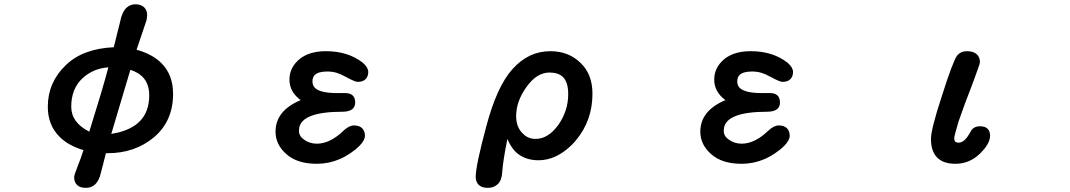

<svg xmlns="http://www.w3.org/2000/svg" viewBox="-20 -739 5040 904"><path d="M329.1 95.7Q329.1 85 345.2 44.9Q361.3 4.9 373 -32.2Q300.8 -53.7 259.8 -95.7Q205.1 -150.4 205.1 -236.3Q205.1 -350.6 289.1 -431.6Q369.1 -509.8 515.6 -516.6L544.9 -633.8Q553.7 -680.7 574.2 -701.2Q591.8 -718.8 618.2 -718.8Q644.5 -718.8 659.2 -704.1Q672.9 -690.4 672.9 -667V-666L669.9 -643.6L623 -504.9Q697.3 -484.4 740.2 -441.4Q794.9 -386.7 794.9 -296.9Q794.9 -168.9 705.1 -92.8Q615.2 -17.6 486.3 -17.6H478.5L465.8 33.2L455.1 74.2Q447.3 109.4 429.7 127.4Q412.1 145.5 384.3 145.5Q356.4 145.5 342.8 131.8Q329.1 118.2 329.1 95.7ZM315.4 -236.3Q315.4 -162.1 400.4 -119.1Q462.9 -318.4 490.2 -421.9Q419.9 -417 370.1 -372.1Q315.4 -322.3 315.4 -236.3ZM682.6 -290Q682.6 -345.7 650.4 -377.9Q629.9 -398.4 593.8 -410.2L503.9 -108.4Q637.7 -129.9 670.9 -219.7Q682.6 -251 682.6 -290Z M1395.5 -267.6Q1342.8 -306.6 1342.8 -364.3Q1342.8 -421.9 1391.6 -461.9Q1437.5 -498 1514.6 -498Q1619.1 -498 1688.5 -443.4Q1713.9 -420.9 1713.9 -400.4Q1713.9 -378.9 1701.2 -366.2Q1688.5 -353.5 1664.1 -353.5Q1651.4 -353.5 1606.4 -377.9Q1584 -390.6 1564 -396.5Q1543.9 -402.3 1520.5 -402.3Q1478.5 -402.3 1461.9 -385.7Q1451.2 -375 1451.2 -356Q1451.2 -336.9 1462.9 -325.2Q1474.6 -313.5 1500.5 -307.1Q1526.4 -300.8 1565.4 -300.8H1605.5Q1634.8 -300.8 1646.5 -282.2Q1652.3 -271.5 1652.3 -255.4Q1652.3 -239.3 1641.6 -227.5Q1626 -212.9 1592.8 -212.9Q1402.3 -212.9 1388.7 -136.7Q1387.7 -129.9 1387.7 -123Q1387.7 -97.7 1412.1 -81.1Q1438.5 -62.5 1471.7 -62.5Q1534.2 -62.5 1597.7 -124Q1624 -148.4 1646.5 -148.4Q1671.9 -148.4 1685.1 -135.3Q1698.2 -122.1 1698.2 -99.6Q1698.2 -78.1 1671.9 -51.8Q1654.3 -34.2 1628.9 -17.1Q1603.5 0 1578.1 10.7Q1527.3 32.2 1471.7 32.2Q1379.9 32.2 1329.1 -12.7Q1277.3 -57.6 1277.3 -119.1Q1277.3 -217.8 1395.5 -267.6Z M2219.7 94.7Q2219.7 41 2269.5 -143.6Q2319.3 -332 2392.6 -413.1Q2467.8 -498 2571.3 -498Q2659.2 -498 2715.8 -440.4Q2769.5 -387.7 2769.5 -297.9Q2769.5 -170.9 2691.4 -78.1Q2683.6 -68.4 2672.9 -57.6Q2598.6 15.6 2515.6 15.6Q2448.2 15.6 2406.2 -25.4Q2383.8 -48.8 2369.1 -85Q2348.6 15.6 2344.7 70.3Q2342.8 109.4 2324.2 127.4Q2305.7 145.5 2277.3 145.5Q2248 145.5 2233.9 131.3Q2219.7 117.2 2219.7 94.7ZM2655.3 -295.9Q2655.3 -351.6 2630.9 -376Q2609.4 -397.5 2567.4 -397.5Q2507.8 -397.5 2460 -331.1Q2434.6 -295.9 2422.4 -261.7Q2410.2 -227.5 2410.2 -191.4Q2410.2 -145.5 2436.5 -115.2Q2440.4 -111.3 2443.4 -108.4Q2466.8 -85 2502 -85Q2560.5 -85 2608.4 -150.4Q2655.3 -216.8 2655.3 -295.9Z M3395.5 -267.6Q3342.8 -306.6 3342.8 -364.3Q3342.8 -421.9 3391.6 -461.9Q3437.5 -498 3514.6 -498Q3619.1 -498 3688.5 -443.4Q3713.9 -420.9 3713.9 -400.4Q3713.9 -378.9 3701.2 -366.2Q3688.5 -353.5 3664.1 -353.5Q3651.4 -353.5 3606.4 -377.9Q3584 -390.6 3564 -396.5Q3543.9 -402.3 3520.5 -402.3Q3478.5 -402.3 3461.9 -385.7Q3451.2 -375 3451.2 -356Q3451.2 -336.9 3462.9 -325.2Q3474.6 -313.5 3500.5 -307.1Q3526.4 -300.8 3565.4 -300.8H3605.5Q3634.8 -300.8 3646.5 -282.2Q3652.3 -271.5 3652.3 -255.4Q3652.3 -239.3 3641.6 -227.5Q3626 -212.9 3592.8 -212.9Q3402.3 -212.9 3388.7 -136.7Q3387.7 -129.9 3387.7 -123Q3387.7 -97.7 3412.1 -81.1Q3438.5 -62.5 3471.7 -62.5Q3534.2 -62.5 3597.7 -124Q3624 -148.4 3646.5 -148.4Q3671.9 -148.4 3685.1 -135.3Q3698.2 -122.1 3698.2 -99.6Q3698.2 -78.1 3671.9 -51.8Q3654.3 -34.2 3628.9 -17.1Q3603.5 0 3578.1 10.7Q3527.3 32.2 3471.7 32.2Q3379.9 32.2 3329.1 -12.7Q3277.3 -57.6 3277.3 -119.1Q3277.3 -217.8 3395.5 -267.6Z M4363.3 -85Q4363.3 -130.9 4415 -288.1Q4465.8 -448.2 4486.3 -477.5Q4503.9 -498 4531.2 -498Q4574.2 -498 4587.9 -471.7Q4593.8 -460.9 4593.8 -446.3Q4593.8 -439.5 4583 -411.1Q4564.5 -358.4 4553.7 -331.1Q4520.5 -246.1 4493.2 -167Q4472.7 -96.7 4472.7 -90.8Q4472.7 -85 4473.6 -81.1Q4474.6 -75.2 4477.5 -72.3Q4482.4 -67.4 4494.1 -67.4Q4522.5 -67.4 4549.8 -119.1Q4562.5 -144.5 4594.7 -144.5Q4618.2 -144.5 4629.9 -132.8Q4641.6 -121.1 4641.6 -100.6Q4641.6 -61.5 4592.8 -14.6Q4543.9 32.2 4478.5 32.2Q4421.9 32.2 4392.6 2.9Q4363.3 -26.4 4363.3 -85Z"/></svg>

Font: FakePearl
Style: SemiBold
Weight: 400
Version: Version 1.2